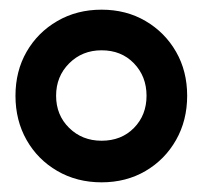

<svg xmlns="http://www.w3.org/2000/svg" viewBox="-20 -650 419 397"><path d="M190 -273Q139 -273 98.5 -296.5Q58 -320 35 -360.5Q12 -401 12 -452Q12 -503 35 -543Q58 -583 98.5 -606.5Q139 -630 190 -630Q241 -630 281 -606.5Q321 -583 344 -543Q367 -503 367 -452Q367 -401 344 -360.5Q321 -320 281 -296.5Q241 -273 190 -273ZM190 -359Q231 -359 257 -385.5Q283 -412 283 -452Q283 -492 257 -519Q231 -546 190 -546Q150 -546 123 -519Q96 -492 96 -452Q96 -412 123 -385.5Q150 -359 190 -359Z"/></svg>

Font: Piazzolla Black
Style: Regular
Weight: 900
Designer: Juan Pablo del Peral
Foundry: Huerta Tipografica
Version: Version 1.330